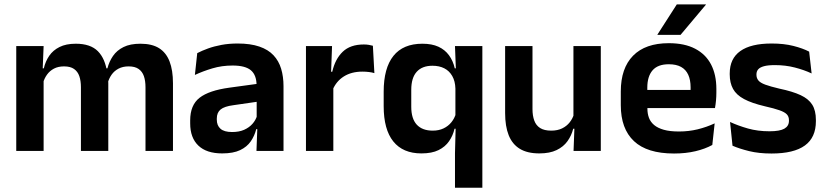

<svg xmlns="http://www.w3.org/2000/svg" viewBox="-20 -706 3862 898"><path d="M789 0H660.5V-298Q660.5 -328 653 -349.8Q645.5 -371.5 628.2 -383.5Q611 -395.5 581.5 -395.5Q554.5 -395.5 534.5 -385Q514.5 -374.5 502 -356.8Q489.5 -339 483.5 -316.5L469.5 -386.5H482.5Q490.5 -418 508.5 -444.2Q526.5 -470.5 557.8 -486Q589 -501.5 637 -501.5Q690.5 -501.5 723.8 -480.8Q757 -460 773 -418.8Q789 -377.5 789 -316.5ZM184 0H56V-490.5H184L179 -366L184 -360.5ZM486.5 0H358.5V-298Q358.5 -328 351 -349.8Q343.5 -371.5 326.2 -383.5Q309 -395.5 279.5 -395.5Q252 -395.5 232.2 -385Q212.5 -374.5 199.8 -356.8Q187 -339 181 -316.5L161 -386.5H185Q192.5 -419 210.2 -445Q228 -471 258.5 -486.2Q289 -501.5 334.5 -501.5Q403 -501.5 437.8 -466.5Q472.5 -431.5 481.5 -364.5Q483.5 -354.5 485 -341.2Q486.5 -328 486.5 -316.5Z M1306 0H1179.5L1184 -120L1180.5 -131V-284.5L1180 -306.5Q1180 -354.5 1153.8 -377Q1127.5 -399.5 1068 -399.5Q1017.5 -399.5 973.2 -386.2Q929 -373 891.5 -355.5L902.5 -457.5Q924.5 -469 952.8 -479.2Q981 -489.5 1016 -496Q1051 -502.5 1091.5 -502.5Q1151.5 -502.5 1193 -488.2Q1234.5 -474 1259.2 -447.5Q1284 -421 1295 -384.2Q1306 -347.5 1306 -303ZM1019 11.5Q946 11.5 907.8 -25Q869.5 -61.5 869.5 -129V-143Q869.5 -214.5 913.5 -248.8Q957.5 -283 1053 -296L1192 -315L1199.5 -232.5L1071.5 -214Q1029.5 -208.5 1011.8 -194Q994 -179.5 994 -151.5V-146.5Q994 -119 1011.2 -103.8Q1028.5 -88.5 1065.5 -88.5Q1098.5 -88.5 1122 -99Q1145.5 -109.5 1160.8 -126.8Q1176 -144 1182.5 -165.5L1200.5 -102H1178.5Q1170.5 -70.5 1152.8 -44.8Q1135 -19 1103 -3.8Q1071 11.5 1019 11.5Z M1535.5 -285 1503 -370.5H1534Q1547.5 -430 1583 -464Q1618.5 -498 1681.5 -498Q1694.5 -498 1705 -496.2Q1715.5 -494.5 1724 -492L1731 -364Q1720 -367.5 1705.5 -369.2Q1691 -371 1675 -371Q1624 -371 1588.2 -348.5Q1552.5 -326 1535.5 -285ZM1539 0H1411V-490.5H1533L1527.5 -340L1539 -335.5Z M1951 11.5Q1864.5 11.5 1819.5 -44.5Q1774.5 -100.5 1774.5 -209.5V-277Q1774.5 -387.5 1820 -444.5Q1865.5 -501.5 1955.5 -501.5Q2000 -501.5 2030.5 -487.5Q2061 -473.5 2080 -447.5Q2099 -421.5 2107 -386.5H2144L2110 -291.5Q2109 -326.5 2095.2 -350.5Q2081.5 -374.5 2058 -386.5Q2034.5 -398.5 2002.5 -398.5Q1954.5 -398.5 1929 -370.2Q1903.5 -342 1903.5 -286V-206.5Q1903.5 -151 1929.2 -123Q1955 -95 2004 -95Q2032.5 -95 2054.5 -105.5Q2076.5 -116 2091.2 -134.2Q2106 -152.5 2112.5 -175.5L2142 -104H2106Q2098.5 -72 2080.5 -45.8Q2062.5 -19.5 2031.2 -4Q2000 11.5 1951 11.5ZM2236 172H2108V10.5L2111.5 -125.5L2110 -146.5V-347L2112.5 -373.5L2108 -490.5H2236Z M2342.5 -490.5H2470.5V-195.5Q2470.5 -165 2478.8 -142.2Q2487 -119.5 2506.2 -107.2Q2525.5 -95 2558 -95Q2587.5 -95 2609 -105.5Q2630.5 -116 2644.5 -133.8Q2658.5 -151.5 2665 -173.5L2685 -104H2661Q2653 -72 2634.2 -45.8Q2615.5 -19.5 2583.2 -4Q2551 11.5 2502.5 11.5Q2446.5 11.5 2411.2 -10Q2376 -31.5 2359.2 -73.5Q2342.5 -115.5 2342.5 -177ZM2662 -490.5H2790V0H2662.5L2667 -119L2662 -129.5Z M3132.5 12Q3006.5 12 2945 -46Q2883.5 -104 2883.5 -214V-278Q2883.5 -387 2941 -445.5Q2998.5 -504 3108 -504Q3182 -504 3231.5 -478Q3281 -452 3305.8 -404.2Q3330.5 -356.5 3330.5 -290V-272.5Q3330.5 -254.5 3328.8 -235.8Q3327 -217 3324 -200.5H3208Q3209.5 -228 3209.8 -252.8Q3210 -277.5 3210 -297.5Q3210 -332 3199 -356.2Q3188 -380.5 3165.5 -393Q3143 -405.5 3108 -405.5Q3056.5 -405.5 3032 -377Q3007.5 -348.5 3007.5 -296V-250.5L3008 -236V-197.5Q3008 -174.5 3015.2 -155Q3022.5 -135.5 3039.5 -121.2Q3056.5 -107 3084.8 -99Q3113 -91 3155.5 -91Q3201.5 -91 3243.2 -101.2Q3285 -111.5 3322.5 -129L3311.5 -28Q3278 -9.5 3232.8 1.2Q3187.5 12 3132.5 12ZM3298 -200.5H2951.5V-285.5H3298ZM3055 -544.5 3145.5 -685.5H3281.5V-684L3163 -543H3055Z M3588.5 12Q3529.5 12 3483.8 0.8Q3438 -10.5 3406 -24.5L3394.5 -135.5Q3432.5 -118 3478.2 -105Q3524 -92 3579 -92Q3627 -92 3648.5 -104.2Q3670 -116.5 3670 -141V-144Q3670 -160.5 3660.2 -171Q3650.5 -181.5 3626 -190.2Q3601.5 -199 3557 -209Q3495.5 -223.5 3459.8 -242.8Q3424 -262 3408.5 -290.2Q3393 -318.5 3393 -358V-362.5Q3393 -432 3442.5 -467.2Q3492 -502.5 3589 -502.5Q3646.5 -502.5 3690.8 -491.2Q3735 -480 3764.5 -464.5L3776 -362.5Q3741 -379 3697.5 -390.2Q3654 -401.5 3604 -401.5Q3571.5 -401.5 3552.8 -396.2Q3534 -391 3526 -381.5Q3518 -372 3518 -358.5V-356Q3518 -341 3526.8 -330Q3535.5 -319 3559 -310.2Q3582.5 -301.5 3625 -291.5Q3687 -278.5 3724.5 -261Q3762 -243.5 3779 -216.2Q3796 -189 3796 -145V-139Q3796 -63 3744.5 -25.5Q3693 12 3588.5 12Z"/></svg>

Font: Anek Devanagari Medium SemiBold
Style: Regular
Weight: 600
Version: Version 1.003